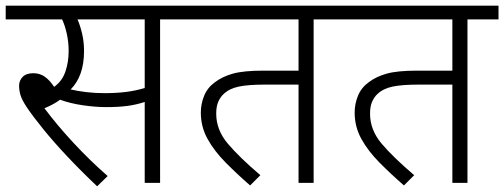

<svg xmlns="http://www.w3.org/2000/svg" viewBox="-20 -642 1770 674"><path d="M542 -574V0H488V-284Q457 -274 426 -270Q395 -266 353 -266Q315 -266 270.5 -272.5Q226 -279 191 -292Q168 -275 136 -262Q180 -203 238 -140.5Q296 -78 358 -24L321 12Q265 -41 216.5 -92.5Q168 -144 132 -188.5Q96 -233 75 -264Q57 -291 52 -308Q47 -325 47 -341Q47 -359 59.5 -372Q72 -385 97 -385Q120 -385 137.5 -372.5Q155 -360 170 -337Q198 -357 209.5 -390.5Q221 -424 221 -463Q221 -494 214.5 -523.5Q208 -553 198 -574H0V-622H651V-574ZM347 -315Q387 -315 420.5 -319Q454 -323 488 -333V-574H252Q261 -554 268 -525Q275 -496 275 -463Q275 -418 263 -384.5Q251 -351 228 -328Q254 -322 284 -318.5Q314 -315 347 -315Z M1081 -574V0H1028V-345H910Q851 -345 818 -338Q785 -331 765 -312Q754 -302 746.5 -285.5Q739 -269 739 -243Q739 -186 779.5 -138Q820 -90 894 -27L858 9Q811 -32 771.5 -72Q732 -112 708.5 -154.5Q685 -197 685 -247Q685 -277 696.5 -305.5Q708 -334 734 -353Q760 -373 797.5 -383.5Q835 -394 904 -394H1028V-574H636V-622H1190V-574Z M1621 -574V0H1568V-345H1450Q1391 -345 1358 -338Q1325 -331 1305 -312Q1294 -302 1286.5 -285.5Q1279 -269 1279 -243Q1279 -186 1319.5 -138Q1360 -90 1434 -27L1398 9Q1351 -32 1311.5 -72Q1272 -112 1248.5 -154.5Q1225 -197 1225 -247Q1225 -277 1236.5 -305.5Q1248 -334 1274 -353Q1300 -373 1337.5 -383.5Q1375 -394 1444 -394H1568V-574H1176V-622H1730V-574Z"/></svg>

Font: RS Noto Sans Light
Style: Regular
Weight: 300
Designer: Monotype Design Team
Foundry: Monotype Imaging Inc.
Version: Version 3.10